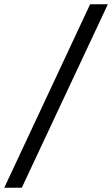

<svg xmlns="http://www.w3.org/2000/svg" viewBox="-53 -784 525 899"><path d="M-33 95 369 -764H452L49 95Z"/></svg>

Font: DM Sans 12pt
Style: Italic
Weight: 400
Italic angle: -10°
Version: Version 4.004;gftools[0.9.30]